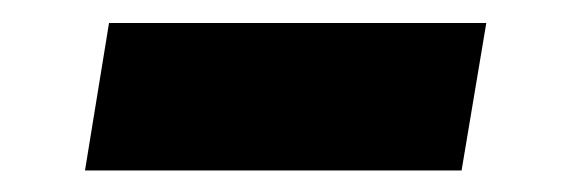

<svg xmlns="http://www.w3.org/2000/svg" viewBox="-20 -374 500 171"><path d="M413.1 -353.5 391.1 -222.2H55.7L77.1 -353.5Z"/></svg>

Font: Inter 24pt ExtraBold
Style: Italic
Weight: 800
Italic angle: -9.3988°
Designer: Rasmus Andersson
Foundry: rsms
Version: Version 4.001;git-66647c0bb